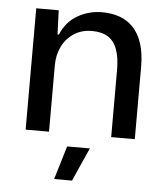

<svg xmlns="http://www.w3.org/2000/svg" viewBox="-53 -584 716 834"><g transform="rotate(5 305.0 -167.0)"><path d="M72 0V-529H170L174 -424H180Q203 -480 252 -508.5Q301 -537 359 -537Q400 -537 434.5 -525Q469 -513 494.5 -486.5Q520 -460 534 -417.5Q548 -375 548 -314V0H445V-293Q445 -347 432 -382.5Q419 -418 392 -435Q365 -452 322 -452Q277 -452 243.5 -430Q210 -408 192 -371.5Q174 -335 174 -289V0ZM214 203 258 57H357L292 203Z"/></g></svg>

Font: Mona Sans ExtraLight Medium
Style: Regular
Weight: 500
Version: Version 2.000